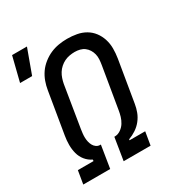

<svg xmlns="http://www.w3.org/2000/svg" viewBox="-191 -940 983 1062"><g transform="rotate(-30 300.0 -408.5)"><path d="M201 0H29L43 -84H143L144 -93Q119 -105 102 -126Q85 -147 78 -173.5Q71 -200 71 -228.5Q71 -257 76 -286L120 -550Q124 -576 133.5 -602.5Q143 -629 159 -652Q175 -675 198.5 -693.5Q222 -712 247.5 -723Q273 -734 300 -738.5Q327 -743 354 -743Q385 -743 415 -737.5Q445 -732 470 -717.5Q495 -703 512.5 -680Q530 -657 539 -628.5Q548 -600 548 -569.5Q548 -539 543 -508L499 -244Q495 -219 486 -195Q477 -171 460.5 -150Q444 -129 421.5 -114Q399 -99 374 -90L373 -84H473L459 0H287L310 -143H316Q335 -144 352 -156Q369 -168 379.5 -185Q390 -202 395.5 -220.5Q401 -239 404 -258L448 -521Q451 -539 452 -556Q453 -573 449 -589Q445 -605 436.5 -618.5Q428 -632 415.5 -641.5Q403 -651 387 -655Q371 -659 354 -659Q338 -659 321 -656Q304 -653 288.5 -645.5Q273 -638 259.5 -626Q246 -614 237 -599.5Q228 -585 222.5 -568.5Q217 -552 214 -536L171 -272Q169 -259 167.5 -245.5Q166 -232 166.5 -218.5Q167 -205 170 -192.5Q173 -180 179 -169Q185 -158 195.5 -150.5Q206 -143 219 -143H224ZM7 -661 46 -817H141L84 -661Z"/></g></svg>

Font: Iosevka Medium Extended
Style: Italic
Weight: 500
Width: 7
Italic angle: -9°
Monospace: yes
Designer: Belleve Invis
Foundry: Belleve Invis
Version: Version 32.5.0; ttfautohint (v1.8.4)